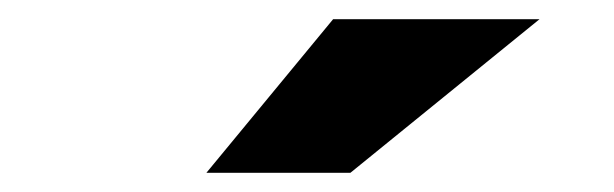

<svg xmlns="http://www.w3.org/2000/svg" viewBox="-20 -787 640 200"><path d="M327 -767H542L345 -607H195Z"/></svg>

Font: AtCorfu Sans
Style: AtCorfu Sans Black
Weight: 900
Designer: Kostas Teopoulos
Foundry: Kostas Teopoulos
Version: Version 1.00 July 8, 2025, initial release